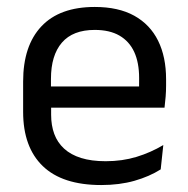

<svg xmlns="http://www.w3.org/2000/svg" viewBox="-20 -521 540 552"><path d="M271 11Q159.5 11 103 -43.5Q46.5 -98 46.5 -199.5V-286.5Q46.5 -389.5 99 -445.2Q151.5 -501 252.5 -501Q320.5 -501 366 -475.8Q411.5 -450.5 434.5 -404Q457.5 -357.5 457.5 -293V-275Q457.5 -259 456.2 -243Q455 -227 453 -211.5H378.5Q379.5 -235.5 379.8 -257Q380 -278.5 380 -296.5Q380 -341 365.8 -371.8Q351.5 -402.5 323.2 -418.8Q295 -435 252.5 -435Q189.5 -435 158 -398.5Q126.5 -362 126.5 -294V-247.5L127 -237.5V-191Q127 -160.5 136 -136Q145 -111.5 164.2 -93.8Q183.5 -76 213.2 -66.8Q243 -57.5 284 -57.5Q331.5 -57.5 372.5 -70Q413.5 -82.5 449.5 -104L442 -34Q409.5 -13.5 366.5 -1.2Q323.5 11 271 11ZM89 -211.5V-272.5H436V-211.5Z"/></svg>

Font: Anek Bangla
Style: Regular
Weight: 400
Designer: Sulekha Rajkumar (Bangla), Yesha Goshar (Latin)
Foundry: Ek Type
Version: Version 1.003